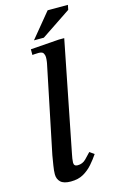

<svg xmlns="http://www.w3.org/2000/svg" viewBox="-132 -917 597 979"><g transform="rotate(-15 166.5 -427.0)"><path d="M115 10Q78 10 61.5 -5.5Q45 -21 45 -47Q45 -65 49.5 -92.5Q54 -120 58 -144L153 -604Q153 -604 154.5 -614Q156 -624 156 -636Q156 -646 150.5 -656Q145 -666 125 -666Q112 -666 102 -665Q92 -664 92 -664V-694L243 -705H271L156 -123Q154 -115 152 -101Q150 -87 150 -80Q150 -61 170 -61Q196 -61 214 -79.5Q232 -98 244 -111L268 -94Q251 -69 230.5 -45.5Q210 -22 182.5 -6Q155 10 115 10ZM171 -734H119L226 -864H333L328 -839Z"/></g></svg>

Font: STIX Two Text Medium
Style: Italic
Weight: 500
Italic angle: -12°
Designer: Ross Mills, John Hudson & Paul Hanslow, Tiro Typeworks Ltd; with prior portions MicroPress Inc. and Coen Hoffman, Elsevi
Foundry: Tiro Typeworks Ltd
Version: Version 2.13 b171